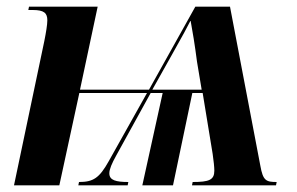

<svg xmlns="http://www.w3.org/2000/svg" viewBox="-20 -556 891 576"><path d="M113 -433 22 0H158L218 -277H421L306 -72C278 -22 260 -10 217 -10L215 0H363L365 -10C328 -10 308 -15 308 -36C308 -48 315 -65 329 -90L432 -277H468L407 0H499L557 -277H588L618 -94C621 -73 623 -55 623 -44C623 -16 607 -10 558 -10L556 0H808L810 -10C778 -10 769 -14 761 -59L670 -536H566L427 -287H220L273 -536H67L65 -526H78C112 -526 122 -517 122 -495C122 -482 118 -458 113 -433ZM437 -287 497 -394C528 -449 542 -475 551 -493H552C557 -467 565 -418 571 -371L585 -287Z"/></svg>

Font: Noto Serif Display Condensed
Style: Bold Italic
Weight: 700
Width: 3
Italic angle: -12°
Designer: Monotype Design Team
Foundry: Monotype Imaging Inc.
Version: Version 2.009